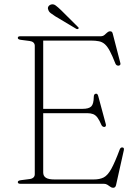

<svg xmlns="http://www.w3.org/2000/svg" viewBox="-20 -872 656 911"><path d="M169.5 -355.5H371Q401.5 -355.5 413 -367Q424.5 -378.5 425 -412Q425 -418 426.8 -421.8Q428.5 -425.5 433 -427Q442.5 -430 446 -416.5L482 -283Q483.5 -277.5 482 -274Q480.5 -270.5 475.5 -269.5Q471.5 -269.5 467.8 -271.5Q464 -273.5 461.5 -278.5Q451.5 -302 442.5 -314Q433.5 -326 422 -330.5Q410.5 -335 394 -335H169.5ZM64.5 -692Q64.5 -696 67.2 -698Q70 -700 76.5 -700H457.5Q468.5 -700 475.5 -706Q482.5 -712 488.8 -717.8Q495 -723.5 502.5 -723.5Q507.5 -723.5 510.5 -721Q513.5 -718.5 515 -712L551 -573Q552.5 -568 550.5 -564.8Q548.5 -561.5 543.5 -560.5Q538.5 -560 534.2 -562.2Q530 -564.5 527.5 -570.5Q513 -607.5 501.5 -629.2Q490 -651 477.8 -662Q465.5 -673 449.5 -676.2Q433.5 -679.5 410 -679.5H185V-53.5Q185 -37 197.5 -28.8Q210 -20.5 238.5 -20.5H424.5Q453.5 -20.5 472.2 -30.2Q491 -40 508 -70.5Q525 -101 548.5 -164Q550.5 -168.5 553.2 -170.5Q556 -172.5 559.5 -172.5Q565 -172.5 567 -169.2Q569 -166 567.5 -159L530.5 6.5Q529 13 525.5 16Q522 19 516.5 19Q510 19 503.5 14.2Q497 9.5 489.8 4.8Q482.5 0 472.5 0H76.5Q70 0 67.2 -2.2Q64.5 -4.5 64.5 -8Q64.5 -15 78.5 -17L121 -22.5Q132.5 -24 138.8 -30Q145 -36 145 -45.5V-654.5Q145 -664 138.8 -670Q132.5 -676 121 -677.5L78.5 -683Q64.5 -685 64.5 -692ZM270 -823.5 348.5 -745.5Q351 -744 352.8 -741.2Q354.5 -738.5 352 -736Q350 -734 347 -734Q344 -734 341.5 -735.5L242.5 -794.5Q230 -802.5 220.8 -809.5Q211.5 -816.5 209 -826Q205.5 -833.5 209.2 -840.5Q213 -847.5 222 -850.5Q233.5 -854 244.2 -846Q255 -838 270 -823.5Z"/></svg>

Font: Fraunces Thin
Style: Regular
Weight: 250
Version: Version 1.000;[b76b70a41]